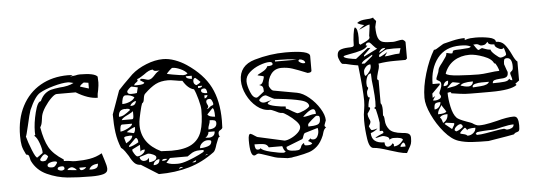

<svg xmlns="http://www.w3.org/2000/svg" viewBox="-44 -722 2418 866"><g transform="rotate(-5 1164.5 -289.0)"><path d="M35 -207Q35 -284 65 -341.5Q95 -399 149 -430Q203 -461 274 -461L296 -460L283 -454Q286 -454 307 -457Q318 -460 328 -460Q394 -460 407 -443L408 -417Q408 -405 404 -383Q399 -365 399 -348Q356 -348 302 -381H216Q207 -381 191 -365.5Q175 -350 160.5 -328Q146 -306 142 -288Q141 -282 138.5 -264.5Q136 -247 129 -238Q139 -179 157.5 -146Q176 -113 222 -84V-77Q232 -77 248 -75Q262 -72 274 -72Q310 -72 339.5 -77Q369 -82 395 -97Q397 -89 405.5 -64Q414 -39 414 -25Q414 -8 394.5 -2.5Q375 3 341 3Q280 3 232.5 -1.5Q185 -6 140 -26.5Q95 -47 74 -90Q72 -94 70.5 -102.5Q69 -111 66.5 -115.5Q64 -120 55 -121Q42 -146 38.5 -163Q35 -180 35 -207ZM104 -103 129 -121 130 -124Q130 -140 120.5 -166.5Q111 -193 99 -202L104 -207Q103 -211 103 -220Q103 -259 115 -307Q127 -355 142 -355Q152 -377 165.5 -388Q179 -399 193 -402.5Q207 -406 231 -409Q272 -411 296 -424Q291 -425 283.5 -427Q276 -429 271 -429Q245 -429 205.5 -418Q166 -407 142 -393Q118 -379 92 -319Q86 -303 74 -249Q63 -202 61 -202Q68 -175 82.5 -139Q97 -103 104 -103ZM324 -405 363 -393V-419L342 -422Q324 -411 324 -405ZM130 -84Q139 -84 143 -88Q147 -92 153 -103Q153 -105 149 -109Q145 -113 142 -114L139 -115Q133 -115 124.5 -105Q116 -95 116 -93Q116 -84 130 -84ZM167 -53Q175 -53 179.5 -57Q184 -61 191 -72Q190 -77 187 -78Q184 -79 178 -79Q168 -79 157.5 -75Q147 -71 147 -63Q147 -53 167 -53ZM209 -35Q212 -35 216.5 -37Q221 -39 222 -41Q222 -49 219.5 -51.5Q217 -54 210 -54Q191 -54 191 -44Q191 -40 197.5 -37.5Q204 -35 209 -35ZM333 -29 342 -28Q357 -28 365.5 -33Q374 -38 374 -52Q359 -51 349 -46Q339 -41 333 -29ZM235 -35 276 -31Q275 -36 267 -41Q259 -46 255 -46Q249 -46 242.5 -43Q236 -40 235 -35ZM298 -29Q304 -29 310.5 -32.5Q317 -36 320 -41H289Q289 -36 291.5 -32.5Q294 -29 298 -29Z M948 -197 947 -164Q945 -159 939.5 -156Q934 -153 931 -150Q928 -147 928 -139Q928 -135 929 -131.5Q930 -128 934 -126Q928 -126 924.5 -118.5Q921 -111 914 -92Q906 -64 898 -58Q843 -17 781 1Q719 19 644 19L566 -30Q549 -30 538 -41Q527 -52 516 -74Q509 -85 501 -96.5Q493 -108 484 -114Q470 -148 465 -184.5Q460 -221 460 -267L498 -373Q499 -375 522.5 -399Q546 -423 564 -440Q591 -464 631 -480Q671 -496 707 -496Q733 -496 760.5 -486Q788 -476 812 -460Q885 -411 916.5 -349Q948 -287 948 -197ZM568 -389H582Q614 -389 614 -398L596 -410Q596 -412 598 -414Q600 -416 602 -416Q609 -416 619.5 -412.5Q630 -409 634 -409Q642 -409 649 -414Q656 -419 664 -428Q676 -442 688 -446H679H672Q666 -446 663 -447.5Q660 -449 657 -453Q648 -453 638.5 -448.5Q629 -444 616 -434Q596 -420 583 -416Q585 -413 585 -410Q585 -406 576.5 -400.5Q568 -395 568 -389ZM719 -428 744 -423Q784 -416 793 -416Q798 -416 802 -417Q806 -418 812 -422Q802 -435 781.5 -444Q761 -453 746 -453Q743 -453 732.5 -443Q722 -433 719 -428ZM803 -410Q803 -403 812 -399.5Q821 -396 830 -396V-410ZM614 -348Q608 -343 606 -327Q605 -318 603 -313Q601 -308 596 -305Q592 -296 585 -265.5Q578 -235 577 -225Q576 -219 576 -209Q576 -125 663 -83L710 -81Q770 -81 802.5 -100Q835 -119 847.5 -156Q860 -193 860 -253Q860 -269 851.5 -300.5Q843 -332 835 -348Q808 -354 786 -391Q775 -391 755 -395Q733 -399 722 -399Q688 -399 665 -387Q642 -375 614 -348ZM835 -385Q835 -370 848 -366Q850 -367 857.5 -371Q865 -375 867 -379Q863 -383 854.5 -391Q846 -399 845 -399Q840 -399 837.5 -394.5Q835 -390 835 -385ZM534 -364Q534 -352 551 -352Q557 -352 565.5 -352.5Q574 -353 577 -354L583 -379L555 -385Q552 -385 543.5 -377Q535 -369 534 -364ZM854 -361V-352Q871 -352 873 -361ZM507 -310Q524 -310 541 -317Q558 -324 564 -336Q548 -348 525 -348Q515 -348 511 -335Q507 -322 507 -310ZM880 -348Q866 -348 866 -339Q866 -326 893 -326Q893 -335 890 -341.5Q887 -348 880 -348ZM570 -317 567 -318Q561 -318 552 -311Q543 -304 543 -298Q555 -298 560.5 -302Q566 -306 570 -317ZM893 -317H879V-303Q884 -303 888.5 -307.5Q893 -312 893 -317ZM901 -299Q885 -299 885 -287Q885 -282 888.5 -275.5Q892 -269 892 -266V-265Q892 -262 889.5 -259Q887 -256 885 -256L889 -255Q891 -255 897 -260.5Q903 -266 905 -267Q909 -267 912.5 -269.5Q916 -272 916 -274Q916 -280 911.5 -289.5Q907 -299 901 -299ZM487 -254Q500 -254 512 -261Q524 -268 539 -280Q539 -287 524 -287Q522 -287 521 -286.5Q520 -286 519 -286Q518 -286 518 -286.5Q518 -287 518 -287Q502 -287 494.5 -279Q487 -271 487 -254ZM552 -274Q548 -270 540 -266Q532 -262 529 -260Q502 -248 498 -238H546Q552 -238 552 -255Q552 -272 552 -274ZM910 -256 885 -230Q889 -223 899 -220Q909 -217 919 -217Q919 -256 910 -256ZM543 -218H498Q488 -218 488 -187Q499 -187 521 -197.5Q543 -208 543 -218ZM922 -188Q922 -198 914.5 -200.5Q907 -203 893 -203Q893 -193 888.5 -183Q884 -173 884 -162Q922 -162 922 -188ZM516 -182 546 -175Q550 -175 552.5 -183.5Q555 -192 555 -202Q551 -202 536.5 -195Q522 -188 516 -182ZM509 -132Q511 -133 519.5 -138.5Q528 -144 533.5 -150.5Q539 -157 539 -164L528 -165Q523 -165 512.5 -163.5Q502 -162 502 -157ZM521 -114Q539 -117 564 -132Q564 -140 561.5 -146Q559 -152 555 -152L552 -151L521 -120ZM911 -151H883Q883 -144 878.5 -137Q874 -130 867 -126L883 -125Q895 -125 903 -131.5Q911 -138 911 -151ZM555 -69Q566 -69 578 -77.5Q590 -86 590 -97Q574 -97 570 -89V-120L534 -102V-99V-95Q547 -69 555 -69ZM892 -108Q892 -114 875 -114Q862 -114 850.5 -104Q839 -94 839 -81Q857 -81 874.5 -86.5Q892 -92 892 -108ZM605 -58V-38Q617 -38 628 -43Q639 -48 639 -58Q639 -65 625.5 -71Q612 -77 605 -77H602L564 -65Q564 -57 569.5 -51.5Q575 -46 583 -46Q590 -46 595 -48.5Q600 -51 605 -58ZM854 -72Q850 -72 836.5 -72Q823 -72 812.5 -68.5Q802 -65 793 -58Q781 -49 780 -49H700L682 -29Q695 -23 706 -21.5Q717 -20 733 -20Q752 -20 779.5 -30Q807 -40 830.5 -51.5Q854 -63 854 -65ZM873 -52H871Q863 -52 860 -46ZM652 -48Q641 -48 632.5 -40.5Q624 -33 624 -23Q652 -23 652 -48ZM670 -39Q680 -39 688 -46L679 -47H675Q665 -47 663 -40ZM817 -29 798 -21 805 -20Q811 -20 813.5 -21.5Q816 -23 817 -29ZM756 -3 750 -4Q744 -4 741 -2.5Q738 -1 737 4Z M1414 -126Q1404 -119 1400 -106Q1396 -93 1395 -90Q1382 -59 1364.5 -43Q1347 -27 1327 -20.5Q1307 -14 1270 -7Q1254 -5 1247 -3L1229 -2L1184 -8Q1179 -8 1145 -20Q1105 -34 1099 -34Q1094 -34 1089 -30.5Q1084 -27 1080 -27Q1061 -27 1061 -97Q1061 -126 1071 -126Q1078 -124 1089 -116Q1100 -108 1105 -108L1222 -82Q1234 -82 1252 -90.5Q1270 -99 1283.5 -112Q1297 -125 1297 -138Q1297 -149 1281.5 -165Q1266 -181 1247 -194Q1228 -207 1224 -207Q1215 -207 1206.5 -210.5Q1198 -214 1191 -218Q1175 -226 1167 -226Q1136 -226 1109 -248Q1082 -270 1065.5 -303.5Q1049 -337 1049 -369Q1049 -437 1119.5 -457.5Q1190 -478 1260 -478Q1370 -478 1370 -452V-386Q1370 -377 1352 -377Q1308 -395 1285 -402.5Q1262 -410 1236 -410Q1206 -410 1189 -387.5Q1172 -365 1172 -335Q1172 -331 1178.5 -321.5Q1185 -312 1192 -311L1297 -292Q1323 -287 1350.5 -264Q1378 -241 1396.5 -211Q1415 -181 1415 -157Q1414 -153 1410.5 -145Q1407 -137 1407 -132Q1407 -131 1409.5 -128.5Q1412 -126 1414 -126ZM1210 -441H1308Q1287 -445 1267.5 -446Q1248 -447 1233 -447Q1218 -447 1210 -447ZM1114 -286Q1117 -286 1130.5 -297Q1144 -308 1148 -311Q1148 -327 1144.5 -332.5Q1141 -338 1129 -342Q1141 -342 1146.5 -354.5Q1152 -367 1154 -378Q1150 -381 1138 -383Q1126 -385 1126 -387Q1126 -388 1147.5 -399Q1169 -410 1173 -423Q1198 -423 1198 -431Q1198 -441 1184 -441Q1166 -441 1139.5 -431Q1113 -421 1093.5 -403.5Q1074 -386 1074 -363Q1074 -344 1085.5 -315Q1097 -286 1114 -286ZM1315 -434Q1319 -429 1325.5 -425.5Q1332 -422 1339 -422L1345 -423Q1345 -431 1337 -436Q1329 -441 1320 -441Q1319 -440 1317 -438Q1315 -436 1315 -434ZM1346 -227Q1346 -247 1310.5 -256Q1275 -265 1219 -271Q1196 -273 1192 -274Q1186 -276 1171 -284.5Q1156 -293 1154 -293Q1138 -293 1123 -274Q1129 -261 1144 -261Q1150 -261 1160.5 -264.5Q1171 -268 1179 -268Q1178 -267 1171 -264.5Q1164 -262 1160 -255Q1165 -247 1195 -241Q1225 -235 1240 -235V-225Q1249 -224 1270 -210Q1288 -200 1290 -200Q1300 -200 1320 -209Q1340 -218 1346 -227ZM1361 -212Q1351 -212 1334 -199Q1317 -186 1315 -181Q1325 -181 1341 -185Q1356 -190 1373 -190Q1373 -212 1361 -212ZM1389 -169Q1389 -175 1386.5 -178Q1384 -181 1375 -181H1374Q1371 -181 1352.5 -165Q1334 -149 1334 -145V-136Q1360 -136 1374.5 -140.5Q1389 -145 1389 -164ZM1377 -113Q1377 -122 1375 -126L1315 -108Q1310 -103 1307.5 -94Q1305 -85 1302 -82L1228 -53V-49Q1228 -33 1266 -33Q1281 -33 1285.5 -36Q1290 -39 1293 -46Q1295 -57 1308 -64Q1308 -56 1310.5 -54Q1313 -52 1320 -52H1326Q1338 -52 1345 -58Q1342 -63 1335.5 -66.5Q1329 -70 1327 -71L1339 -82Q1341 -78 1344.5 -77Q1348 -76 1352 -76Q1364 -76 1370.5 -88Q1377 -100 1377 -113ZM1222 -34Q1217 -36 1213.5 -45Q1210 -54 1209 -58H1148Q1142 -72 1126.5 -74.5Q1111 -77 1085 -77Q1085 -52 1098 -52Q1109 -52 1111 -58Q1116 -47 1156 -37.5Q1196 -28 1213 -28Q1215 -28 1218.5 -29.5Q1222 -31 1222 -34Z M1804 -477V-403L1797 -397Q1790 -397 1749.5 -397Q1709 -397 1674 -391L1675 -384Q1675 -371 1668 -352Q1662 -332 1662 -323Q1662 -321 1664.5 -318.5Q1667 -316 1668 -316V-212Q1675 -205 1675 -181L1674 -156Q1679 -155 1680 -132.5Q1681 -110 1695.5 -92Q1710 -74 1754 -70Q1757 -70 1768 -68.5Q1779 -67 1785 -61.5Q1791 -56 1791 -45Q1791 -27 1788 -18Q1785 -9 1777 4L1767 22Q1750 21 1729 15Q1708 9 1689 3Q1641 -13 1620 -14Q1600 -14 1593.5 -57.5Q1587 -101 1587 -141Q1587 -169 1592 -194Q1593 -201 1594 -210Q1595 -219 1595 -230Q1595 -278 1582 -391Q1573 -392 1564.5 -394Q1556 -396 1550 -397Q1524 -404 1513 -404Q1508 -404 1501 -418.5Q1494 -433 1494 -442Q1494 -462 1507 -468Q1520 -474 1544 -475Q1557 -475 1563 -476.5Q1569 -478 1570 -483Q1570 -506 1573.5 -532Q1577 -558 1582 -563Q1595 -558 1595 -516L1594 -489L1600 -483Q1602 -484 1623 -494Q1644 -504 1644 -512L1643 -520Q1643 -523 1646 -542Q1649 -561 1649 -570H1647Q1642 -570 1622 -560.5Q1602 -551 1600 -551Q1605 -556 1625 -570Q1605 -574 1594 -582Q1603 -589 1612.5 -591.5Q1622 -594 1636 -595Q1654 -595 1668 -600Q1668 -596 1674 -590.5Q1680 -585 1680 -582Q1679 -578 1677 -570.5Q1675 -563 1674 -557Q1674 -523 1681 -507Q1688 -491 1702.5 -487Q1717 -483 1748 -483Q1755 -483 1768 -486Q1781 -489 1790 -489Q1793 -489 1798.5 -484.5Q1804 -480 1804 -477ZM1643 -521V-520ZM1674 -459Q1667 -462 1655 -476Q1654 -477 1648.5 -483.5Q1643 -490 1638 -490Q1624 -490 1624 -477H1631Q1623 -464 1601 -457Q1579 -450 1548 -445Q1537 -443 1528.5 -441Q1520 -439 1520 -437Q1520 -431 1542.5 -426Q1565 -421 1575 -421L1631 -465H1644L1612 -434V-428ZM1680 -440Q1685 -441 1696.5 -447.5Q1708 -454 1711 -459H1705Q1697 -459 1691.5 -454.5Q1686 -450 1680 -440ZM1779 -452 1749 -453 1718 -452Q1710 -451 1695 -441.5Q1680 -432 1680 -428V-420Q1685 -420 1699 -428Q1713 -436 1718 -440L1705 -421Q1717 -421 1739 -425Q1745 -426 1753 -427Q1761 -428 1772 -428ZM1649 -428V-434Q1644 -431 1639.5 -428.5Q1635 -426 1631 -423Q1599 -407 1599 -397H1612ZM1637 -391Q1625 -391 1615.5 -380.5Q1606 -370 1606 -361V-356Q1606 -342 1612 -341Q1623 -349 1630.5 -360.5Q1638 -372 1638 -384ZM1662 -88 1653 -87 1656 -125Q1654 -142 1650 -160.5Q1646 -179 1644 -187L1637 -193L1644 -199L1645 -222Q1645 -245 1641 -285Q1636 -320 1636 -350Q1624 -350 1618 -335.5Q1612 -321 1612 -307Q1612 -293 1615 -290.5Q1618 -288 1618 -286Q1618 -282 1614.5 -277Q1611 -272 1611 -263Q1611 -242 1621 -242H1623Q1619 -238 1615.5 -224Q1612 -210 1612 -199Q1619 -199 1619 -194Q1619 -190 1612 -180.5Q1605 -171 1605 -170Q1605 -158 1610 -148Q1615 -138 1615 -134Q1615 -126 1606 -113Q1607 -110 1611 -102.5Q1615 -95 1618 -95Q1624 -95 1632.5 -97Q1641 -99 1644 -101Q1640 -95 1628.5 -89Q1617 -83 1612 -82Q1612 -35 1670 -35Q1670 -14 1685 -14Q1690 -14 1696 -17.5Q1702 -21 1705 -27Q1707 -27 1708 -25.5Q1709 -24 1711 -24V-13Q1735 -13 1754 -39Q1752 -51 1711 -51Q1707 -51 1701.5 -49Q1696 -47 1692 -45Q1693 -46 1693 -49Q1693 -55 1682 -59.5Q1671 -64 1665 -64Q1659 -64 1648.5 -61Q1638 -58 1631 -58Q1633 -62 1648 -68.5Q1663 -75 1668 -77L1669 -79Q1669 -88 1662 -88ZM1625 -243 1623 -242ZM1754 -27Q1749 -24 1744.5 -18.5Q1740 -13 1740 -8H1763Q1763 -24 1754 -27Z M1929 -432 1931 -431Q1937 -431 1956 -444Q1974 -456 1979 -456Q1986 -458 2015.5 -465Q2045 -472 2071 -472V-463Q2085 -468 2096.5 -469Q2108 -470 2120 -470Q2151 -470 2180.5 -464Q2210 -458 2210 -443Q2235 -443 2249.5 -425.5Q2264 -408 2278 -378Q2283 -367 2288.5 -358Q2294 -349 2299 -346V-260L2281 -247L2286 -241Q2259 -220 2168 -220H2116Q2066 -220 2050.5 -221Q2035 -222 1990 -229Q1989 -235 1984 -235Q1982 -235 1979 -234Q1976 -233 1973 -233Q1973 -204 1980.5 -169Q1988 -134 2003 -118Q2011 -109 2047 -96Q2065 -90 2071 -87Q2089 -74 2102 -74Q2125 -74 2152 -80Q2179 -86 2183 -87Q2231 -100 2260 -100Q2273 -100 2277.5 -88.5Q2282 -77 2282 -59Q2282 -40 2279 -35Q2276 -30 2268 -28.5Q2260 -27 2255 -20Q2249 -18 2138 0Q2096 0 2063.5 -2Q2031 -4 2003 -13Q1972 -23 1940.5 -60Q1909 -97 1888 -142Q1867 -187 1867 -219Q1867 -269 1885 -329Q1903 -389 1929 -432ZM2225 -370Q2231 -370 2241 -374Q2251 -378 2251 -383Q2251 -389 2247 -400.5Q2243 -412 2243 -414Q2243 -411 2238.5 -409.5Q2234 -408 2231 -408Q2223 -409 2212.5 -416Q2202 -423 2202 -432Q2173 -432 2173 -446Q2171 -446 2165 -439Q2159 -432 2143 -432Q2138 -432 2133 -436Q2128 -440 2120 -440L2107 -439Q2109 -438 2116.5 -426Q2124 -414 2129 -413Q2131 -413 2136.5 -416.5Q2142 -420 2146 -420Q2150 -419 2161 -414.5Q2172 -410 2183 -410Q2183 -402 2201 -386Q2219 -370 2225 -370ZM1914 -203Q1923 -203 1932.5 -207.5Q1942 -212 1942 -220Q1942 -222 1939 -226.5Q1936 -231 1936 -235Q1938 -242 1943 -252.5Q1948 -263 1948 -274Q1948 -282 1944.5 -285.5Q1941 -289 1934.5 -292Q1928 -295 1928 -299Q1928 -303 1934.5 -317.5Q1941 -332 1941 -337Q1941 -347 1960 -370Q1971 -385 1977 -394Q1983 -403 1983 -412Q1987 -412 1994 -410Q2001 -408 2008 -408Q2011 -408 2012 -413.5Q2013 -419 2015 -420Q2023 -423 2047 -423Q2070 -424 2082 -425.5Q2094 -427 2095 -432Q2084 -437 2074 -438.5Q2064 -440 2048 -440Q1980 -440 1944.5 -394Q1909 -348 1909 -278H1941V-272L1904 -235V-216L1916 -223L1904 -204ZM2120 -303Q2138 -303 2168 -307Q2196 -311 2214 -311Q2214 -316 2207 -331.5Q2200 -347 2196 -347L2194 -346Q2187 -367 2149.5 -381Q2112 -395 2086 -395Q2046 -395 2016 -376Q1986 -357 1972 -320Q1977 -310 2030.5 -306.5Q2084 -303 2120 -303ZM2212 -275Q2196 -274 2188 -271Q2180 -268 2180 -258Q2213 -258 2232 -260Q2251 -262 2255 -272Q2260 -264 2269 -264Q2269 -272 2265.5 -281.5Q2262 -291 2262 -296Q2262 -300 2266.5 -303Q2271 -306 2273.5 -310Q2276 -314 2276 -326Q2276 -365 2253 -365Q2243 -365 2240.5 -359.5Q2238 -354 2238 -339Q2249 -306 2251 -303V-299Q2251 -284 2241 -279.5Q2231 -275 2212 -275ZM1958 -264Q1971 -264 1975.5 -269Q1980 -274 1980 -287Q1971 -287 1964.5 -280Q1958 -273 1958 -264ZM1972 -253 1993 -257Q1995 -257 2006.5 -259.5Q2018 -262 2034 -272Q2031 -273 2003 -278H1999Q1997 -278 1987.5 -269Q1978 -260 1972 -253ZM2069 -253Q2078 -253 2084.5 -259Q2091 -265 2091 -274Q2041 -274 2034 -260Q2054 -253 2069 -253ZM2129 -266Q2115 -266 2101.5 -262.5Q2088 -259 2088 -250L2089 -247Q2091 -247 2124.5 -249.5Q2158 -252 2163 -266H2135ZM1908 -163Q1920 -163 1928.5 -172.5Q1937 -182 1937 -194Q1918 -194 1913 -188.5Q1908 -183 1908 -163ZM1922 -140Q1951 -140 1960 -148Q1957 -155 1950 -164.5Q1943 -174 1941 -180Q1939 -177 1930.5 -164.5Q1922 -152 1922 -140ZM1941 -99Q1964 -111 1964 -137Q1936 -137 1929 -124Q1934 -121 1937 -112.5Q1940 -104 1941 -99ZM1991 -91 1990 -94 1954 -99 1947 -94 1979 -68Q1991 -86 1991 -91ZM1997 -56Q2006 -58 2017 -65Q2028 -72 2028 -75Q2028 -80 2024.5 -83.5Q2021 -87 2019 -87Q2010 -87 2000 -78.5Q1990 -70 1990 -62Q1991 -60 1993 -58.5Q1995 -57 1997 -56ZM2040 -37Q2045 -32 2046 -32Q2061 -32 2072.5 -41.5Q2084 -51 2084 -65Q2046 -65 2046 -56Q2046 -59 2042.5 -64Q2039 -69 2037 -69Q2035 -69 2024.5 -59.5Q2014 -50 2014 -47L2015 -44Q2037 -39 2040 -37ZM2089 -32Q2106 -32 2129 -36Q2152 -40 2158 -41Q2200 -49 2213 -49L2225 -44Q2237 -44 2247 -49Q2257 -54 2257 -65Q2237 -65 2203 -57Q2198 -56 2186 -53Q2174 -50 2163 -49Q2143 -49 2120.5 -47.5Q2098 -46 2089 -44L2083 -37Q2088 -32 2089 -32Z"/></g></svg>

Font: Cabin Sketch
Style: Regular
Weight: 400
Version: Version 1.100